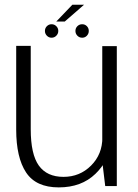

<svg xmlns="http://www.w3.org/2000/svg" viewBox="-20 -787 583 812"><path d="M425 0H474V-592H412.5V-103.5ZM110 -593H48.5V-239Q48.5 -121 90.2 -57.8Q132 5.5 228.5 5.5Q324.5 5.5 383.8 -52Q443 -109.5 443 -179L413 -206Q413 -134.5 365.2 -86.8Q317.5 -39 248.5 -39Q178.5 -39 144.2 -86.8Q110 -134.5 110 -240.5ZM198 -627.5Q210 -627.5 218.2 -636Q226.5 -644.5 226.5 -656Q226.5 -668 218.2 -676.2Q210 -684.5 198 -684.5Q186.5 -684.5 178.2 -676.2Q170 -668 170 -656Q170 -644.5 178.2 -636Q186.5 -627.5 198 -627.5ZM327.5 -627.5Q339.5 -627.5 347.5 -636Q355.5 -644.5 355.5 -656Q355.5 -668 347.5 -676.2Q339.5 -684.5 327.5 -684.5Q315.5 -684.5 307.2 -676.2Q299 -668 299 -656Q299 -644.5 307.2 -636Q315.5 -627.5 327.5 -627.5ZM218 -696H254L335.5 -767H286Z"/></svg>

Font: Anybody UltraCondensed Thin Light
Style: Regular
Weight: 300
Version: Version 1.111